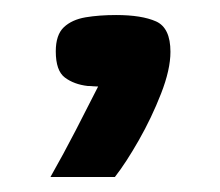

<svg xmlns="http://www.w3.org/2000/svg" viewBox="-20 -547 290 253"><path d="M46.5 -313.8Q63.5 -343.8 79.7 -375.1Q95.9 -406.4 109.3 -433Q106.2 -433 102.9 -433.3Q99.7 -433.7 95.6 -433.7Q77.5 -435.8 65.5 -444.8Q53.5 -453.8 53.5 -479.3Q53.5 -501 64.1 -511.1Q74.7 -521.1 92.8 -524.2Q110.8 -527.2 133 -527.2Q166.7 -527.2 185.6 -518.8Q204.6 -510.3 204.6 -478.7Q204.6 -455.3 192.2 -423.6Q179.8 -391.8 162.8 -362Q145.8 -332.2 131.4 -313.8Z"/></svg>

Font: Genos Thin
Style: Regular
Weight: 100
Designer: Robert E. Leuschke
Foundry: Robert E. Leuschke
Version: Version 1.010